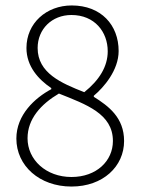

<svg xmlns="http://www.w3.org/2000/svg" viewBox="-20 -672 517 704"><path d="M242 12C358 12 435 -62 435 -155C435 -241 378 -283 324 -317V-321C360 -351 415 -414 415 -485C415 -580 351 -652 243 -652C150 -652 77 -587 77 -496C77 -428 122 -380 168 -349V-345C108 -313 40 -251 40 -164C40 -64 125 12 242 12ZM289 -334C205 -367 118 -404 118 -496C118 -565 170 -617 242 -617C327 -617 375 -555 375 -484C375 -428 344 -378 289 -334ZM242 -23C149 -23 81 -86 81 -165C81 -236 130 -290 196 -329C296 -289 394 -255 394 -155C394 -82 334 -23 242 -23Z"/></svg>

Font: Source Sans Pro Light
Style: Regular
Weight: 300
Designer: Paul D. Hunt
Foundry: Adobe Systems Incorporated
Version: Version 3.006;hotconv 1.0.111;makeotfexe 2.5.65597